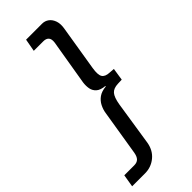

<svg xmlns="http://www.w3.org/2000/svg" viewBox="-334 -738 951 951"><g transform="rotate(-45 142.0 -262.5)"><path d="M-48 180 -37 114H32Q52 114 62.5 103.5Q73 93 77 70L116 -170Q119 -191 129.5 -211.5Q140 -232 159 -245.5Q178 -259 209 -262L210 -265Q178 -268 163 -281.5Q148 -295 144.5 -314.5Q141 -334 144 -356L184 -595Q187 -618 177.5 -628.5Q168 -639 149 -639H82L94 -705H206Q226 -705 241.5 -693.5Q257 -682 264.5 -660Q272 -638 266 -606L228 -373Q221 -330 231.5 -314Q242 -298 272 -297L299 -295L289 -230L262 -229Q230 -228 215.5 -211Q201 -194 194 -152L158 81Q150 127 117.5 153.5Q85 180 42 180Z"/></g></svg>

Font: Nunito Sans 7pt Condensed
Style: Italic
Weight: 400
Width: 3
Italic angle: -9°
Designer: Vernon Adams
Foundry: Vernon Adams
Version: Version 3.101;gftools[0.9.27]